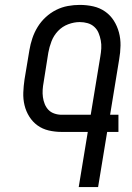

<svg xmlns="http://www.w3.org/2000/svg" viewBox="-20 -763 540 783"><path d="M301 0 338 -225H231Q204 -225 178.5 -231Q153 -237 133 -251.5Q113 -266 99.5 -287.5Q86 -309 80 -334Q74 -359 75 -385.5Q76 -412 80 -439L100 -559Q104 -583 112 -607Q120 -631 133.5 -653Q147 -675 166.5 -693Q186 -711 209 -722.5Q232 -734 256.5 -738.5Q281 -743 305 -743Q334 -743 360.5 -737Q387 -731 408.5 -716Q430 -701 444 -679Q458 -657 465 -631Q472 -605 471.5 -577Q471 -549 466 -521L429 -295H463V-225H417L380 0ZM350 -295 389 -532Q392 -549 393 -565.5Q394 -582 391 -598Q388 -614 382 -628.5Q376 -643 364.5 -653.5Q353 -664 337.5 -668.5Q322 -673 305 -673Q282 -673 258 -664Q234 -655 216.5 -636.5Q199 -618 190 -594.5Q181 -571 177 -548L158 -428Q155 -412 154 -397Q153 -382 155 -367Q157 -352 162.5 -338.5Q168 -325 177.5 -315Q187 -305 201.5 -300Q216 -295 231 -295Z"/></svg>

Font: Iosevka Term Curly
Style: Italic
Weight: 400
Italic angle: -9°
Designer: Belleve Invis
Foundry: Belleve Invis
Version: Version 32.3.0